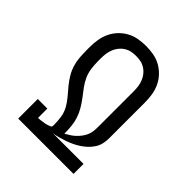

<svg xmlns="http://www.w3.org/2000/svg" viewBox="-203 -875 1006 1006"><g transform="rotate(45 300.0 -371.5)"><path d="M95 0V-145H166V-76Q172 -76 178 -76.5Q184 -77 190 -78Q196 -79 203 -80Q210 -81 216 -82Q220 -83 223.5 -84Q227 -85 230 -86Q233 -87 236.5 -88.5Q240 -90 243.5 -91Q247 -92 249 -95.5Q251 -99 251 -102V-113Q251 -140 246.5 -167.5Q242 -195 228.5 -219Q215 -243 197 -264Q179 -285 161.5 -306Q144 -327 129.5 -351Q115 -375 107 -401Q99 -427 97 -454.5Q95 -482 95 -510V-530Q95 -558 99.5 -586Q104 -614 116 -639.5Q128 -665 147.5 -685.5Q167 -706 191.5 -719.5Q216 -733 244 -738Q272 -743 300 -743Q328 -743 356 -738Q384 -733 408.5 -719.5Q433 -706 452.5 -685.5Q472 -665 484 -639.5Q496 -614 500.5 -586Q505 -558 505 -530V-263Q505 -243 500.5 -223Q496 -203 485 -186Q474 -169 459.5 -155Q445 -141 428.5 -130Q412 -119 393.5 -110Q375 -101 356 -94.5Q337 -88 317.5 -82.5Q298 -77 278 -74H505V0ZM322 -115Q336 -123 349.5 -131.5Q363 -140 374.5 -151Q386 -162 395.5 -174.5Q405 -187 411.5 -201.5Q418 -216 420 -231.5Q422 -247 422 -263V-530Q422 -548 419.5 -565.5Q417 -583 410.5 -599Q404 -615 393 -629Q382 -643 367 -652.5Q352 -662 335 -665.5Q318 -669 300 -669Q282 -669 265 -665.5Q248 -662 233 -652.5Q218 -643 207 -629Q196 -615 189.5 -599Q183 -583 180.5 -565.5Q178 -548 178 -530V-510Q178 -483 181.5 -456Q185 -429 196 -404.5Q207 -380 223 -358.5Q239 -337 255.5 -315.5Q272 -294 286 -270.5Q300 -247 308.5 -221.5Q317 -196 319.5 -169Q322 -142 322 -115Z"/></g></svg>

Font: Iosevka HT Extended
Style: Regular
Weight: 400
Width: 7
Monospace: yes
Designer: Belleve Invis
Foundry: Belleve Invis
Version: Version 32.3.0; ttfautohint (v1.8.4)